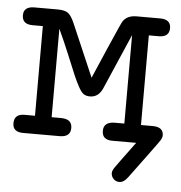

<svg xmlns="http://www.w3.org/2000/svg" viewBox="-45 -473 616 655"><g transform="rotate(5 262.5 -146.0)"><path d="M10 -30Q10 -62 45 -62H81V-369H46Q10 -369 10 -400Q10 -430 47 -430H126Q152 -430 163 -421Q174 -412 184 -389L262 -208Q266 -218 306 -310Q346 -402 350 -408Q364 -430 397 -430H477Q514 -430 514 -400Q514 -369 478 -369H444V-62H484Q521 -62 521 -33Q521 -25 514.5 -15Q508 -5 465 53Q436 92 417 118Q403 138 387 138Q375 138 367 129.5Q359 121 359 110Q359 102 366 91.5Q373 81 433 0H351Q316 0 316 -31Q316 -62 355 -62H387V-365L306 -178Q292 -144 262 -144Q249 -144 240.5 -149.5Q232 -155 222 -173.5Q212 -192 203.5 -212Q195 -232 176.5 -277Q158 -322 138 -365V-62H170Q208 -62 208 -31Q208 0 171 0H46Q10 0 10 -30Z"/></g></svg>

Font: CMU Typewriter Text
Style: Regular
Weight: 500
Monospace: yes
Version: Version 0.7.0